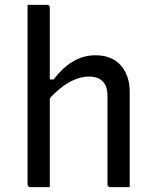

<svg xmlns="http://www.w3.org/2000/svg" viewBox="-20 -770 640 790"><path d="M104.4 0Q101.4 0 98.9 -1.5Q96.4 -3 94.9 -5Q93.4 -7 93.4 -11Q93.4 -91 93.4 -170.7Q93.4 -250.4 93.4 -330.9Q93.4 -411.4 93.4 -491.4Q93.4 -571.4 93.4 -650.8Q93.4 -683.1 93.4 -708.7Q93.4 -734.3 93.4 -750Q109.1 -750 122.5 -750Q135.8 -750 148.5 -750Q161.3 -750 173.9 -750Q177.9 -750 179.9 -748.5Q181.9 -747 183.4 -745Q184.9 -743 184.9 -739Q184.9 -647 184.9 -554.5Q184.9 -462 184.9 -369.5Q184.9 -277 184.9 -184.5Q184.9 -92 184.9 0Q171 0 158.1 0Q145.1 0 132 0Q118.9 0 104.4 0ZM170.2 -348.5V-442.9H200.2Q217.7 -465.5 236.8 -483.8Q255.8 -502.1 277.3 -515.3Q298.7 -528.6 322.7 -535.6Q346.7 -542.6 373.4 -542.6Q407.2 -542.6 433.4 -531.8Q459.6 -521.1 477.2 -500.8Q494.8 -480.6 504.3 -453.5Q513.7 -426.3 513.7 -393.4Q513.7 -345.4 513.7 -297Q513.7 -248.6 513.7 -200.3Q513.7 -151.9 513.7 -103.1Q513.7 -76.9 513.7 -51.3Q513.7 -25.6 513.7 0Q492.5 0 473.6 0Q454.8 0 433.2 0Q430.2 0 427.7 -1.5Q425.2 -3 423.7 -5Q422.2 -7 422.2 -11Q422.2 -71.8 422.2 -132.3Q422.2 -192.9 422.2 -253.6Q422.2 -314.4 422.2 -374.7Q422.2 -415.8 402.4 -435.4Q382.7 -455 346.8 -455Q326.1 -455 304.3 -448.5Q282.5 -442 260.1 -428.8Q237.8 -415.6 215.4 -395.8Q193 -376.1 170.2 -348.5Z"/></svg>

Font: Recursive Sans Linear Light
Style: Regular
Weight: 300
Version: Version 1.085